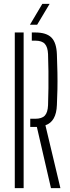

<svg xmlns="http://www.w3.org/2000/svg" viewBox="-20 -967 358 987"><path d="M242 0 169.5 -314.5H135.5V-356.5H160.5Q195.5 -356.5 210.5 -372.8Q225.5 -389 227 -426Q228.5 -469 229 -513.2Q229.5 -557.5 229 -601.5Q228.5 -645.5 227 -688.5Q225.5 -725 210.5 -741.5Q195.5 -758 161.5 -758H143.5V-800H161.5Q218.5 -800 244.5 -773.8Q270.5 -747.5 272.5 -687Q274.5 -638 275.2 -593.8Q276 -549.5 275.2 -508Q274.5 -466.5 272.5 -427.5Q269.5 -342 213.5 -323L290.5 0ZM56 0V-800H101.5V0ZM134 -840 197.5 -947H235L171 -840Z"/></svg>

Font: Big Shoulders Stencil Display Thin Light
Style: Regular
Weight: 300
Version: Version 2.001